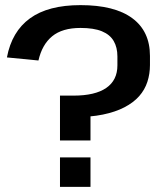

<svg xmlns="http://www.w3.org/2000/svg" viewBox="-20 -729 637 749"><path d="M565 -475Q565 -441 555 -410Q545 -379 523 -354Q501 -329 465.5 -310.5Q430 -292 381 -282Q332 -272 267 -272L333 -318V-181H214V-356H267Q351 -356 394.5 -386Q438 -416 438 -474V-509Q438 -544 423.5 -569Q409 -594 377.5 -607Q346 -620 294 -620Q223 -620 183.5 -587.5Q144 -555 130 -493L7 -505Q26 -606 97 -657.5Q168 -709 294 -709Q427 -709 496 -658Q565 -607 565 -511ZM333 -115V0H214V-115Z"/></svg>

Font: Pathway Extreme 12pt SemiBold
Style: Regular
Weight: 600
Version: Version 1.001;gftools[0.9.26]